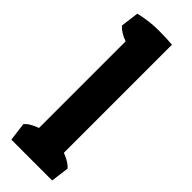

<svg xmlns="http://www.w3.org/2000/svg" viewBox="-243 -744 765 765"><g transform="rotate(45 139.5 -361.5)"><path d="M24 -710Q80 -723 128 -723Q176 -723 209 -720V-111Q248 -96 264 -77L254 0H24L14 -77Q28 -96 69 -111V-599Q34 -611 14 -633Z"/></g></svg>

Font: Patua One
Style: Regular
Weight: 400
Designer: luciano Vergara
Foundry: Luciano Vergara
Version: Version 1.002